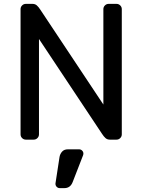

<svg xmlns="http://www.w3.org/2000/svg" viewBox="-20 -720 734 990"><path d="M506 -30 181 -519V-27Q181 -16 173 -8Q165 0 154 0H113Q102 0 94 -8Q86 -16 86 -27V-673Q86 -684 94 -692Q102 -700 113 -700H148Q161 -700 170 -692Q179 -684 188 -670L513 -181V-673Q513 -684 521 -692Q529 -700 540 -700H581Q592 -700 600 -692Q608 -684 608 -673V-27Q608 -16 600 -8Q592 0 581 0H546Q533 0 524 -8Q515 -16 506 -30ZM330 50H388Q397 50 403.5 56.5Q410 63 410 72Q410 76 409 79L355 218Q343 250 312 250H288Q279 250 272.5 243.5Q266 237 266 228V226L287 89Q290 73 300.5 61.5Q311 50 330 50Z"/></svg>

Font: Rubik
Style: Regular
Weight: 400
Designer: Hubert & Fischer
Foundry: Hubert & Fischer
Version: Version 1.100